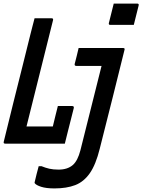

<svg xmlns="http://www.w3.org/2000/svg" viewBox="-66 -802 794 1072"><path d="M569 -782H700Q711 -782 708 -771L681 -663H550Q539 -663 542 -674ZM-37 0Q-48 0 -45 -11Q-19 -118 8 -226.5Q35 -335 60 -434Q85 -533 104 -611Q110 -634 115.5 -656Q121 -678 127 -700H222Q233 -700 230 -689Q193 -542 156 -392.5Q119 -243 82 -96H229Q235 -122 243.5 -156Q252 -190 257 -210H337Q348 -210 346 -199Q340 -175 330.5 -137.5Q321 -100 311.5 -62.5Q302 -25 296 0ZM621 -534Q633 -534 629 -523Q598 -398 564 -261.5Q530 -125 491 28Q469 117 435.5 165Q402 213 354 231.5Q306 250 238 250Q192 250 164 241Q136 232 128 221Q126 218 128 213Q133 189 138.5 169.5Q144 150 150 126H166Q188 135 209.5 140Q231 145 261 145Q311 145 341 119Q368 95 383 37Q418 -105 446.5 -216.5Q475 -328 501 -434H360Q349 -434 351 -445Q357 -468 362.5 -490Q368 -512 373 -534Z"/></svg>

Font: Recursive Mn Lnr St Med
Style: Italic
Weight: 500
Italic angle: -15°
Monospace: yes
Version: Version 1.079;hotconv 1.0.112;makeotfexe 2.5.65598; ttfautoh